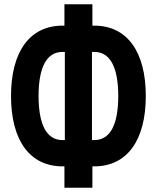

<svg xmlns="http://www.w3.org/2000/svg" viewBox="-20 -853 740 906"><path d="M284 33H416V-68H425C579 -68 668 -190 668 -400C668 -610 579 -732 425 -732H416V-833H284V-732H275C121 -732 32 -610 32 -400C32 -190 121 -68 275 -68H284ZM162 -400C162 -537 201 -608 275 -608H286V-192H275C201 -192 162 -263 162 -400ZM414 -192V-608H425C499 -608 538 -537 538 -400C538 -263 499 -192 425 -192Z"/></svg>

Font: Martian Mono Std Md
Style: Regular
Weight: 500
Monospace: yes
Designer: Roman Shamin
Foundry: Evil Martians
Version: Version 1.000